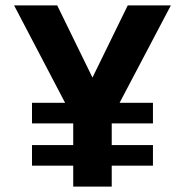

<svg xmlns="http://www.w3.org/2000/svg" viewBox="-20 -688 682 708"><path d="M392 0H250V-77H98V-153H250V-233H98V-309H220L32 -668H191L321 -402L451 -668H610L421 -309H544V-233H392V-153H544V-77H392Z"/></svg>

Font: Gantari
Style: Bold
Weight: 700
Designer: Anugrah Pasau
Foundry: Lafontype
Version: Version 1.000